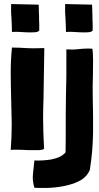

<svg xmlns="http://www.w3.org/2000/svg" viewBox="-20 -741 488 949"><path d="M191 188C204 188 218 188 233 187C287 183 342 172 382 148C401 136 415 120 424 99C435 26 438 -12 440 -82V-170C439 -194 438 -309 438 -312C439 -333 440 -409 440 -443C440 -465 439 -484 437 -500C430 -501 422 -501 414 -501C400 -501 386 -500 376 -499C347 -495 328 -496 308 -497V-363C307 -335 305 -210 305 -178C305 -81 305 -4 304 12C289 31 263 41 234 47C215 51 169 54 150 52C145 95 146 85 143 118C143 124 142 130 142 135C142 153 145 170 150 187C163 188 177 188 191 188ZM119 1H173C186 0 195 -2 198 -6C195 -57 193 -108 193 -159C193 -190 194 -222 195 -253L199 -500V-503H182C161 -502 131 -502 116 -503C101 -504 89 -504 80 -505C80 -505 39 -506 39 -506C39 -506 39 -505 39 -505C35 -466 33 -425 33 -384C33 -342 34 -300 35 -257L38 -128C38 -85 36 -42 33 0C37 -1 55 -1 63 -1C80 -1 99 0 119 1ZM122 -581H133C141 -581 149 -581 156 -582C165 -583 171 -586 174 -590V-625C173 -638 173 -650 173 -663C172 -675 172 -686 172 -697L171 -718L35 -721C34 -690 35 -665 37 -644C38 -623 39 -602 39 -583C52 -584 65 -584 80 -583C95 -582 109 -581 122 -581ZM388 -581H398C406 -581 414 -581 420 -582C429 -583 435 -586 438 -590V-625C437 -638 437 -650 437 -663C436 -675 436 -686 436 -697L435 -718L302 -721C301 -690 302 -665 304 -644C305 -623 306 -602 306 -583C319 -584 332 -584 347 -583C362 -582 375 -581 388 -581Z"/></svg>

Font: Londrina Solid CC
Style: CC
Weight: 400
Designer: Marcelo Magalhaes
Foundry: Tipos Pereira
Version: Version 1.003;FEAKit 1.0